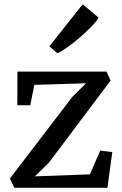

<svg xmlns="http://www.w3.org/2000/svg" viewBox="-20 -894 580 914"><path d="M389.5 -497.5 143.5 -490 124 -393H62.5L63 -553H487L506.5 -510.5L211.5 -118L146 -54.5L408 -64L457 -177L514.5 -170L491.5 0H48L27 -44L324 -432.5ZM252.5 -641 215 -673.5 373.5 -873.5 449.5 -810Q439 -792 414.8 -767Q390.5 -742 360.5 -716Q330.5 -690 302 -669.8Q273.5 -649.5 254 -641Z"/></svg>

Font: Merriweather 24pt
Style: Regular
Weight: 400
Designer: Eben Sorkin
Foundry: Eben Sorkin
Version: Version 2.100